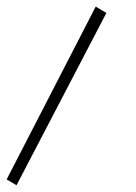

<svg xmlns="http://www.w3.org/2000/svg" viewBox="-87 -272 411 580"><path d="M-66.9 270 -37.1 287.6 234.4 -232.9 202.1 -252Z"/></svg>

Font: Pinar-VF
Style: Regular
Weight: 300
Designer: Amin Abedi
Version: Version 3.0